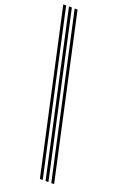

<svg xmlns="http://www.w3.org/2000/svg" viewBox="-187 -858 738 1116"><g transform="rotate(20 182.5 -300.0)"><path d="M235.5 200H218L-1.2 -800H16.5ZM306 200H288.5L69.2 -800H87ZM270.8 200H253.2L34 -800H51.8Z"/></g></svg>

Font: Big Shoulders Inline Text Thin Medium
Style: Regular
Weight: 500
Version: Version 2.002